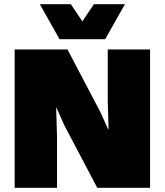

<svg xmlns="http://www.w3.org/2000/svg" viewBox="-20 -896 786 916"><path d="M696 0H444L286 -300L250 -381H248L252 -245V0H50V-660H302L460 -359L496 -279H498L494 -415V-660H696ZM482 -709H264L170 -876H318L373 -794L428 -876H576Z"/></svg>

Font: Work Sans Black
Style: Regular
Weight: 900
Designer: Wei Huang
Foundry: Wei Huang
Version: Version 1.500